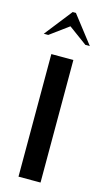

<svg xmlns="http://www.w3.org/2000/svg" viewBox="-113 -712 403 749"><g transform="rotate(15 89.0 -337.5)"><path d="M134 -495V0H45V-495ZM83 -675H96L182 -564H164L89 -619L14 -564H-4Z"/></g></svg>

Font: Moniqa Narrow Heading
Style: Bold
Weight: 700
Width: 4
Designer: Rajesh Rajput
Foundry: Rajesh Rajput
Version: Version 1.000